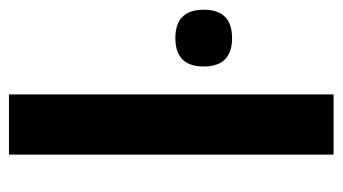

<svg xmlns="http://www.w3.org/2000/svg" viewBox="-182 -556 738 413"><g transform="rotate(-90 186.5 -349.0)"><path d="M190.4 -698.2V0H61V-698.2ZM250.5 -279.3Q250.5 -340.3 311.5 -340.3Q372.6 -340.3 372.6 -279.3Q372.6 -218.3 311.5 -218.3Q250.5 -218.3 250.5 -279.3Z"/></g></svg>

Font: SansationBold
Style: Bold
Weight: 700
Designer: Bernd Montag
Version: Version 1.301